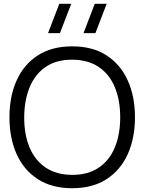

<svg xmlns="http://www.w3.org/2000/svg" viewBox="-20 -980 764 1015"><path d="M484.5 -805H421.5L481 -960H544ZM297 -805H234L293.5 -960H356.5ZM361.5 15Q254 15 180 -32.8Q106 -80.5 68 -165Q30 -249.5 30 -360Q30 -470.5 68 -555Q106 -639.5 180 -687.2Q254 -735 361.5 -735Q469.5 -735 543.2 -687.2Q617 -639.5 655.2 -555Q693.5 -470.5 693.5 -360Q693.5 -249.5 655.2 -165Q617 -80.5 543.2 -32.8Q469.5 15 361.5 15ZM361.5 -55.5Q446 -55.5 502.5 -94Q559 -132.5 587.2 -201.2Q615.5 -270 615.5 -360Q615.5 -450 587.2 -518.5Q559 -587 502.5 -625.5Q446 -664 361.5 -664.5Q277 -664.5 221 -626Q165 -587.5 136.8 -518.8Q108.5 -450 108 -360Q108 -358.5 108 -357Q108 -269 136 -201.2Q164 -133.5 220.5 -94.8Q277 -56 361.5 -55.5Z"/></svg>

Font: Cns Manrope
Style: Regular
Weight: 400
Designer: Mikhail Sharanda
Foundry: Mikhail Sharanda
Version: Version 4.504